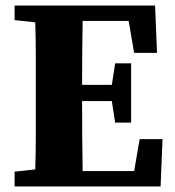

<svg xmlns="http://www.w3.org/2000/svg" viewBox="-20 -677 635 697"><path d="M33 -604V-657H543L550 -485H467L447 -601H280Q279 -544 278.5 -486Q278 -428 278 -369H386L398 -447H456V-232H398L386 -310H278Q278 -241 278.5 -179Q279 -117 280 -56H467L487 -172H570L563 0H33V-54L108 -62Q110 -123 110 -185Q110 -247 110 -310V-347Q110 -409 110 -471.5Q110 -534 108 -596Z"/></svg>

Font: Source Serif 4
Style: Bold
Weight: 700
Designer: Frank Grießhammer
Foundry: Adobe
Version: Version 4.005;hotconv 1.1.0;makeotfexe 2.6.0